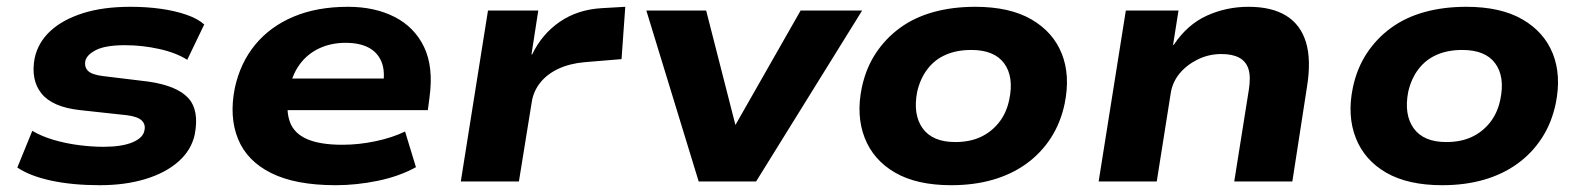

<svg xmlns="http://www.w3.org/2000/svg" viewBox="-20 -534 4655 565"><path d="M274 11Q193 11 130.5 -2.5Q68 -16 31 -41L75 -149Q102 -133 137.5 -122.5Q173 -112 211.5 -107Q250 -102 284 -102Q338 -102 369.5 -115Q401 -128 405 -150Q409 -168 397 -179.5Q385 -191 353 -195L215 -210Q134 -219 102 -259Q70 -299 82 -363Q92 -409 128 -442.5Q164 -476 223.5 -495Q283 -514 364 -514Q412 -514 454 -508Q496 -502 529 -490.5Q562 -479 581 -462L531 -358Q498 -379 448 -390Q398 -401 348 -401Q291 -401 263 -387Q235 -373 231 -354Q228 -336 239.5 -325Q251 -314 284 -310L416 -294Q500 -282 533.5 -246Q567 -210 553 -138Q543 -92 505 -58.5Q467 -25 407.5 -7Q348 11 274 11Z M968 11Q850 11 778.5 -24.5Q707 -60 680.5 -125Q654 -190 671 -275Q687 -349 731 -402.5Q775 -456 844 -485Q913 -514 1004 -514Q1083 -514 1141.5 -484Q1200 -454 1228 -395.5Q1256 -337 1244 -248L1239 -210H797L811 -303H1127L1107 -282Q1114 -325 1102.5 -352.5Q1091 -380 1064.5 -394Q1038 -408 997 -408Q954 -408 919 -391.5Q884 -375 861.5 -344Q839 -313 831 -269L829 -258Q821 -207 833.5 -174Q846 -141 884 -124.5Q922 -108 988 -108Q1036 -108 1085.5 -118.5Q1135 -129 1172 -147L1204 -42Q1155 -15 1092 -2Q1029 11 968 11Z M1336 0 1416 -503H1564L1544 -374H1546Q1575 -434 1627.5 -470Q1680 -506 1751 -510L1820 -514L1809 -360L1700 -351Q1656 -347 1623 -331.5Q1590 -316 1570 -291Q1550 -266 1545 -235L1507 0Z M2036 0 1882 -503H2058L2146 -159H2140L2336 -503H2517L2205 0Z M2779 11Q2678 11 2614 -26Q2550 -63 2524.5 -128.5Q2499 -194 2516 -276Q2528 -333 2557 -377Q2586 -421 2628.5 -452Q2671 -483 2727 -498.5Q2783 -514 2850 -514Q2951 -514 3015 -477Q3079 -440 3104.5 -376Q3130 -312 3113 -229Q3101 -172 3072 -127.5Q3043 -83 3000 -52Q2957 -21 2901.5 -5Q2846 11 2779 11ZM2791 -116Q2834 -116 2866 -131Q2898 -146 2920 -174Q2942 -202 2950 -241Q2964 -308 2935 -347.5Q2906 -387 2838 -387Q2796 -387 2763.5 -373Q2731 -359 2709.5 -331Q2688 -303 2679 -264Q2666 -197 2695 -156.5Q2724 -116 2791 -116Z M3213 0 3293 -503H3448L3432 -402H3434Q3474 -462 3531.5 -488Q3589 -514 3654 -514Q3722 -514 3764.5 -488Q3807 -462 3823 -410Q3839 -358 3826 -278L3783 0H3612L3655 -270Q3661 -308 3654 -330.5Q3647 -353 3627 -364Q3607 -375 3574 -375Q3537 -375 3504.5 -359Q3472 -343 3451 -317.5Q3430 -292 3425 -259L3384 0Z M4224 11Q4123 11 4059 -26Q3995 -63 3969.5 -128.5Q3944 -194 3961 -276Q3973 -333 4002 -377Q4031 -421 4073.5 -452Q4116 -483 4172 -498.5Q4228 -514 4295 -514Q4396 -514 4460 -477Q4524 -440 4549.5 -376Q4575 -312 4558 -229Q4546 -172 4517 -127.5Q4488 -83 4445 -52Q4402 -21 4346.5 -5Q4291 11 4224 11ZM4236 -116Q4279 -116 4311 -131Q4343 -146 4365 -174Q4387 -202 4395 -241Q4409 -308 4380 -347.5Q4351 -387 4283 -387Q4241 -387 4208.5 -373Q4176 -359 4154.5 -331Q4133 -303 4124 -264Q4111 -197 4140 -156.5Q4169 -116 4236 -116Z"/></svg>

Font: Nunito Sans 7pt SemiExpanded ExtraBold
Style: Italic
Weight: 800
Width: 6
Italic angle: -9°
Designer: Vernon Adams
Foundry: Vernon Adams
Version: Version 3.101;gftools[0.9.27]